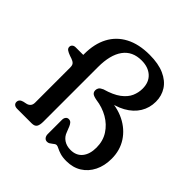

<svg xmlns="http://www.w3.org/2000/svg" viewBox="-188 -872 1041 1041"><g transform="rotate(45 332.5 -351.5)"><path d="M633.4 -171.5Q633.4 -235.4 601.3 -284.9Q569.1 -334.3 512.6 -362.5Q456.1 -390.6 383.2 -390.3L379 -375.2Q445.1 -383.3 491 -408.9Q536.8 -434.5 560.6 -473.3Q584.3 -512.1 584.3 -559.5Q584.3 -604.4 561.6 -639.6Q538.8 -674.8 493.5 -695.1Q448.2 -715.4 380.4 -715.4Q297.9 -715.4 241.1 -685.3Q184.3 -655.3 155.2 -600Q126.1 -544.8 126.1 -468.1V-428.6L139 -460.2H68.3Q55.9 -460.2 48.7 -453.9Q41.5 -447.7 41.5 -437.4Q41.5 -426 51.6 -419.1Q61.7 -412.3 78.5 -406.2L94.5 -400.8Q109.2 -395.8 116.8 -387.8Q124.5 -379.8 124.5 -362V-92.6Q124.5 -76.5 116.5 -67.4Q108.6 -58.3 95.7 -55.4L75.9 -51.2Q50.1 -44.6 50.1 -23.4Q50.1 -12.8 57.9 -6.4Q65.7 0 80.3 0H190.3Q213.2 0 221.2 -12.7Q229.1 -25.3 229.1 -51.8V-471Q229.1 -563.3 265.1 -613.1Q301.1 -663 371.5 -663Q422.2 -663 452.8 -635.3Q483.3 -607.6 483.3 -558.3Q483.3 -527.9 470.8 -499.3Q458.2 -470.6 426.2 -446.5Q394.1 -422.3 335.6 -405.6Q319 -398.3 313.3 -390.1Q307.6 -381.8 307.6 -371Q307.6 -357.7 316.1 -350.2Q324.5 -342.8 348.7 -338.2Q399.5 -331.6 441.1 -307.7Q482.6 -283.8 507.5 -245.1Q532.4 -206.5 532.4 -155.6Q532.4 -105.2 508.7 -76Q484.9 -46.8 441.6 -46.8Q411.1 -46.8 389.5 -61.3Q367.9 -75.7 359.1 -101.5L346.8 -132.4Q341.8 -144.2 335 -151.6Q328.1 -158.9 316.6 -158.9Q306.2 -158.9 299.8 -150.8Q293.3 -142.6 293.3 -129.6V-20.8Q293.3 -6.7 300.5 2.6Q307.7 12 320.4 12Q328.4 12 335 8.2Q341.5 4.3 347.4 -0.5Q353.3 -5.4 359 -9.1Q364.6 -12.9 370.3 -12.7Q377.3 -12.5 389.1 -6.2Q400.8 0 420 6Q439.2 12 468.2 12Q518.1 12 555.2 -11.1Q592.2 -34.2 612.8 -75.6Q633.4 -116.9 633.4 -171.5Z"/></g></svg>

Font: Fraunces SuperSoft
Style: Regular
Weight: 900
Version: Version 1.000;[b76b70a41]